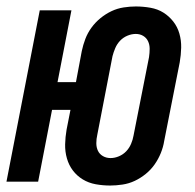

<svg xmlns="http://www.w3.org/2000/svg" viewBox="-34 -562 604 594"><path d="M307 12Q284 12 262 8Q240 4 222 -7Q204 -18 191.5 -34.5Q179 -51 173 -72Q167 -93 167.5 -115.5Q168 -138 172 -161L184 -222H127L84 0H-14L89 -530H187L144 -308H201L219 -404Q223 -423 230 -441.5Q237 -460 249 -476.5Q261 -493 277 -506Q293 -519 311 -527.5Q329 -536 348.5 -539Q368 -542 386 -542Q409 -542 431.5 -538Q454 -534 471.5 -523Q489 -512 502 -495.5Q515 -479 521 -458Q527 -437 526.5 -414.5Q526 -392 522 -369L474 -126Q471 -107 463.5 -88.5Q456 -70 444.5 -53.5Q433 -37 417 -24Q401 -11 383 -2.5Q365 6 345 9Q325 12 307 12ZM308 -73Q321 -73 334 -78.5Q347 -84 356.5 -94Q366 -104 371.5 -117Q377 -130 379 -142L427 -385Q429 -398 429 -411Q429 -424 424 -434.5Q419 -445 409 -451Q399 -457 386 -457Q373 -457 360 -451.5Q347 -446 337.5 -436Q328 -426 322.5 -413Q317 -400 314 -388L267 -145Q264 -132 264 -119Q264 -106 269 -95.5Q274 -85 284.5 -79Q295 -73 308 -73Z"/></svg>

Font: Lode Dark
Style: Bold Italic
Weight: 700
Italic angle: -11°
Monospace: yes
Designer: Belleve Invis
Foundry: Belleve Invis
Version: Version 29.2.0; ttfautohint (v1.8.3)